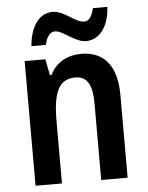

<svg xmlns="http://www.w3.org/2000/svg" viewBox="-53 -790 640 833"><g transform="rotate(-5 267.0 -373.0)"><path d="M103 -605H166C172 -639 190 -660 209 -660C245 -660 293 -606 341 -606C396 -606 441 -655 446 -746H383C376 -714 362 -691 342 -691C300 -691 259 -745 207 -745C141 -745 108 -677 103 -605ZM314 -553C258 -553 206 -528 179 -473H172L158 -543H68V0H183V-268C183 -397 208 -453 281 -453C334 -453 354 -412 354 -332V0H469V-360C469 -490 412 -553 314 -553Z"/></g></svg>

Font: Noto Sans Gujarati UI Condensed SemiBold
Style: Regular
Weight: 600
Width: 3
Designer: Jelle Bosma - Monotype Design Team, Universal Thirst
Foundry: Monotype Imaging Inc.
Version: Version 2.106